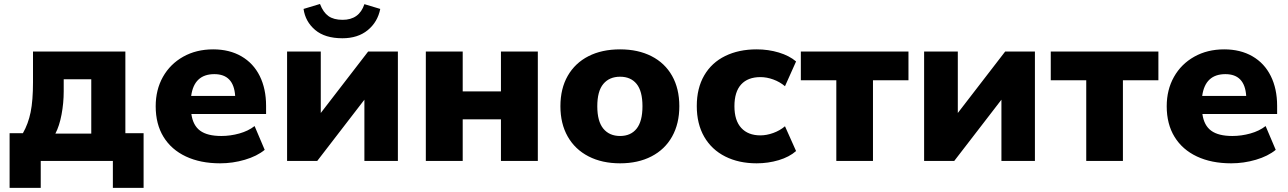

<svg xmlns="http://www.w3.org/2000/svg" viewBox="-20 -793 6348 946"><path d="M27.3 -136.7H92.8Q119.1 -182.6 130.9 -240.2Q142.6 -297.9 142.6 -387.7V-539.1H597.7V-136.7H687.5V132.8H536.1V0H180.7V132.8H27.3ZM429.7 -134.8V-402.3H293.9V-342.8Q293.9 -285.2 283.2 -228.5Q272.5 -171.9 252.9 -134.8Z M747.1 -269.5Q747.1 -350.6 782.7 -414.1Q818.4 -477.5 882.8 -513.7Q947.3 -549.8 1030.3 -549.8Q1110.4 -549.8 1169.4 -515.6Q1228.5 -481.4 1259.8 -418.5Q1291 -355.5 1291 -271.5V-231.4H922.9Q930.7 -174.8 966.3 -148.9Q1002 -123 1070.3 -123Q1115.2 -123 1159.2 -135.3Q1203.1 -147.5 1234.4 -171.9L1284.2 -54.7Q1246.1 -23.4 1186.5 -5.9Q1127 11.7 1064.5 11.7Q967.8 11.7 896 -22Q824.2 -55.7 785.6 -118.7Q747.1 -181.6 747.1 -269.5ZM1138.7 -320.3Q1131.8 -427.7 1036.1 -427.7Q936.5 -427.7 921.9 -320.3Z M1394.5 -539.1H1560.5V-236.3L1793.9 -539.1H1940.4V0H1775.4V-301.8L1543 0H1394.5ZM1475.6 -749 1556.6 -773.4Q1572.3 -732.4 1598.1 -713.9Q1624 -695.3 1668 -695.3Q1750 -695.3 1775.4 -772.5L1853.5 -749Q1840.8 -684.6 1792 -644.5Q1743.2 -604.5 1667 -604.5Q1581.1 -604.5 1532.7 -645.5Q1484.4 -686.5 1475.6 -749Z M2078.1 -539.1H2259.8V-342.8H2448.2V-539.1H2629.9V0H2448.2V-205.1H2259.8V0H2078.1Z M2741.2 -269.5Q2741.2 -356.4 2777.3 -419.4Q2813.5 -482.4 2879.4 -516.1Q2945.3 -549.8 3035.2 -549.8Q3124 -549.8 3189.9 -516.1Q3255.9 -482.4 3291.5 -419.4Q3327.1 -356.4 3327.1 -269.5Q3327.1 -183.6 3291.5 -120.1Q3255.9 -56.6 3189.9 -22.5Q3124 11.7 3035.2 11.7Q2946.3 11.7 2879.9 -22.5Q2813.5 -56.6 2777.3 -120.1Q2741.2 -183.6 2741.2 -269.5ZM3035.2 -123Q3087.9 -123 3116.7 -159.2Q3145.5 -195.3 3145.5 -269.5Q3145.5 -343.8 3116.7 -379.4Q3087.9 -415 3035.2 -415Q2982.4 -415 2952.6 -379.4Q2922.9 -343.8 2922.9 -269.5Q2922.9 -195.3 2952.6 -159.2Q2982.4 -123 3035.2 -123Z M3413.1 -270.5Q3413.1 -358.4 3449.7 -421.4Q3486.3 -484.4 3553.2 -517.1Q3620.1 -549.8 3708 -549.8Q3765.6 -549.8 3817.4 -534.2Q3869.1 -518.6 3902.3 -490.2L3847.7 -368.2Q3822.3 -389.6 3790 -401.4Q3757.8 -413.1 3726.6 -413.1Q3665 -413.1 3631.8 -377Q3598.6 -340.8 3598.6 -269.5Q3598.6 -199.2 3632.3 -162.6Q3666 -126 3726.6 -126Q3756.8 -126 3789.6 -137.7Q3822.3 -149.4 3847.7 -170.9L3902.3 -48.8Q3869.1 -19.5 3816.9 -3.9Q3764.6 11.7 3708 11.7Q3620.1 11.7 3553.2 -22Q3486.3 -55.7 3449.7 -119.1Q3413.1 -182.6 3413.1 -270.5Z M4100.6 -397.5H3925.8V-539.1H4456.1V-397.5H4281.2V0H4100.6Z M4533.2 -539.1H4699.2V-236.3L4932.6 -539.1H5079.1V0H4914.1V-301.8L4681.6 0H4533.2Z M5332 -397.5H5157.2V-539.1H5687.5V-397.5H5512.7V0H5332Z M5728.5 -269.5Q5728.5 -350.6 5764.2 -414.1Q5799.8 -477.5 5864.3 -513.7Q5928.7 -549.8 6011.7 -549.8Q6091.8 -549.8 6150.9 -515.6Q6210 -481.4 6241.2 -418.5Q6272.5 -355.5 6272.5 -271.5V-231.4H5904.3Q5912.1 -174.8 5947.8 -148.9Q5983.4 -123 6051.8 -123Q6096.7 -123 6140.6 -135.3Q6184.6 -147.5 6215.8 -171.9L6265.6 -54.7Q6227.5 -23.4 6168 -5.9Q6108.4 11.7 6045.9 11.7Q5949.2 11.7 5877.4 -22Q5805.7 -55.7 5767.1 -118.7Q5728.5 -181.6 5728.5 -269.5ZM6120.1 -320.3Q6113.3 -427.7 6017.6 -427.7Q5918 -427.7 5903.3 -320.3Z"/></svg>

Font: Min Sans Black
Style: Regular
Weight: 900
Designer: Jinseong-Kim, NotoSansCJK, Nunito
Foundry: Jinseong-Kim
Version: Version 1.000